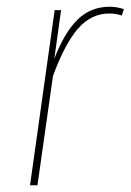

<svg xmlns="http://www.w3.org/2000/svg" viewBox="-20 -549 387 569"><path d="M347 -522 341 -503Q323 -509 304 -509Q250 -509 211 -464Q172 -419 137 -324L91 0H69L142 -519H161L141 -375Q171 -453 210 -491Q249 -529 305 -529Q326 -529 347 -522Z"/></svg>

Font: Fira Sans Condensed Thin
Style: Italic
Weight: 250
Width: 3
Italic angle: -8°
Designer: Carrois Corporate & Edenspiekermann AG
Foundry: Carrois Corporate GbR & Edenspiekermann AG
Version: Version 4.203